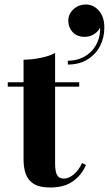

<svg xmlns="http://www.w3.org/2000/svg" viewBox="-20 -825 483 852"><path d="M203.5 7Q155 7 129.5 -9.2Q104 -25.5 94.2 -53.5Q84.5 -81.5 84.5 -116.5V-560Q118.5 -560 158.2 -567.8Q198 -575.5 224.5 -590V-100.5Q224.5 -63 233.5 -47.8Q242.5 -32.5 263 -32.5Q285 -32.5 307.2 -51Q329.5 -69.5 344 -101.5L361.5 -93Q342.5 -48.5 304 -20.8Q265.5 7 203.5 7ZM14.5 -440.5V-460H331.5V-440.5ZM281 -538.5V-555.5Q314 -555.5 341.8 -567.5Q369.5 -579.5 389.2 -601.5Q409 -623.5 418.2 -654Q427.5 -684.5 423 -722H428Q429 -708 419.2 -694Q409.5 -680 392.8 -670.8Q376 -661.5 356.5 -661.5Q321 -661.5 302 -682.8Q283 -704 283 -733Q283 -762.5 306 -783.8Q329 -805 361.5 -805Q394.5 -805 418.8 -777.8Q443 -750.5 443 -702Q443 -657 423.5 -620Q404 -583 367.8 -560.8Q331.5 -538.5 281 -538.5Z"/></svg>

Font: Bodoni Moda 11pt
Style: Bold
Weight: 700
Designer: Owen Earl
Foundry: indestructible type
Version: Version 2.004